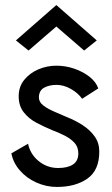

<svg xmlns="http://www.w3.org/2000/svg" viewBox="-20 -730 443 760"><path d="M203 -625 93 -530 43 -570 203 -710 363 -570 313 -530ZM91 -161Q100 -119 133.5 -92Q167 -65 210 -65Q248 -65 269 -79Q290 -93 290 -123Q290 -148 275 -164.5Q260 -181 236.5 -193Q213 -205 186 -215Q155 -228 124.5 -244Q94 -260 74 -285.5Q54 -311 54 -349Q54 -387 76 -414Q98 -441 132 -455.5Q166 -470 203 -470Q240 -470 274.5 -458Q309 -446 334.5 -426Q360 -406 369 -380L305 -339Q289 -362 260.5 -378Q232 -394 204 -394Q174 -394 154 -382.5Q134 -371 134 -344Q134 -326 151.5 -312.5Q169 -299 195 -288Q221 -277 246 -266Q279 -253 308 -234Q337 -215 355 -189.5Q373 -164 373 -130Q373 -56 326 -23Q279 10 205 10Q163 10 124 -7.5Q85 -25 58.5 -55.5Q32 -86 25 -123Z"/></svg>

Font: Jost*
Style: Regular
Weight: 400
Version: Version 3.7